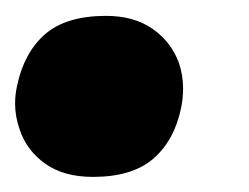

<svg xmlns="http://www.w3.org/2000/svg" viewBox="-22 -214 322 248"><path d="M98 14.5Q60.5 14.5 36.5 -2.5Q12.5 -19.5 3.5 -46.5Q-2.5 -63 -2.5 -80.5Q-2.5 -91.5 0 -103Q9 -146 36.2 -169.8Q63.5 -193.5 115 -193.5Q151 -193.5 175 -176.8Q199 -160 209 -133Q214.5 -117 214.5 -99.5Q214.5 -87.5 212 -75Q203.5 -33 176.2 -9.2Q149 14.5 98 14.5Z"/></svg>

Font: Heraclito ExtraBold
Style: Italic
Weight: 800
Italic angle: -12°
Designer: Kostas Bartsokas (font) & Cristiano Sobral (main changes)
Foundry: Kostas Bartsokas (font) & Cristiano Sobral (main changes)
Version: Version 1.00;July 8, 2020;FontCreator 13.0.0.2655 64-bit